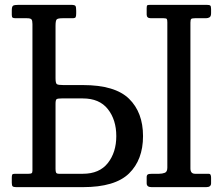

<svg xmlns="http://www.w3.org/2000/svg" viewBox="-20 -770 916 790"><path d="M763.5 -677V-77Q763.5 -55 782.5 -55H837.5Q844.5 -55 846.5 -50.5Q848.5 -46 848.5 -39V-16Q848.5 0 828.5 0H603.5Q583.5 0 583.5 -16V-41Q583.5 -49 587.8 -52Q592 -55 606.5 -55H634.5Q647.5 -55 658 -59Q668.5 -63 668.5 -80V-678Q668.5 -688 666.5 -691.5Q664.5 -695 653.5 -695H600.5Q583.5 -695 583.5 -710V-737Q583.5 -747 586.5 -748.5Q589.5 -750 598.5 -750H830.5Q841.5 -750 845 -747.2Q848.5 -744.5 848.5 -733V-716Q848.5 -703 842.5 -699Q836.5 -695 827.5 -695H782.5Q770.5 -695 767 -692.2Q763.5 -689.5 763.5 -677ZM97.5 -55Q106.5 -55 110 -57.2Q113.5 -59.5 113.5 -68V-671Q113.5 -685.5 109.5 -690.2Q105.5 -695 90.5 -695H44.5Q35 -695 31.8 -697.5Q28.5 -700 28.5 -709V-727Q28.5 -743.5 34.2 -746.8Q40 -750 55.5 -750H272.5Q287.5 -750 290.5 -745.5Q293.5 -741 293.5 -726V-715Q293.5 -703.5 291.2 -699.2Q289 -695 277.5 -695H237.5Q217 -695 212.8 -689.5Q208.5 -684 208.5 -663.5V-448Q208.5 -427.5 214 -423.8Q219.5 -420 240.5 -420H321Q453 -420 510.8 -363.8Q568.5 -307.5 568.5 -210Q568.5 -112.5 510.8 -56.2Q453 0 321 0H47Q36 0 32.2 -3.2Q28.5 -6.5 28.5 -18V-38.5Q28.5 -47.5 30.2 -51.2Q32 -55 41 -55ZM233.5 -365Q217.5 -365 213 -362Q208.5 -359 208.5 -343V-74.5Q208.5 -64.5 210.8 -59.8Q213 -55 223 -55H321Q389 -55 423.8 -99.2Q458.5 -143.5 458.5 -210Q458.5 -277 423.8 -321Q389 -365 321 -365Z"/></svg>

Font: Besley* Narrow
Style: Regular
Weight: 400
Width: 4
Designer: Owen Earl
Foundry: indestructible type*
Version: Version 3.000; ttfautohint (v1.8.3)